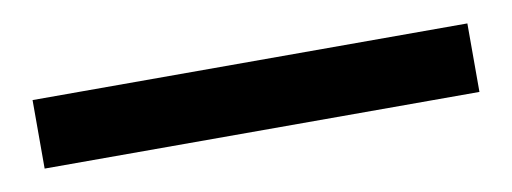

<svg xmlns="http://www.w3.org/2000/svg" viewBox="-26 -66 552 207"><g transform="rotate(-10 250.0 37.5)"><path d="M12 75V0H488V75Z"/></g></svg>

Font: wassup Sans
Style: Bold
Weight: 700
Version: Version 2.001